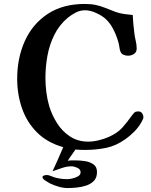

<svg xmlns="http://www.w3.org/2000/svg" viewBox="-20 -757 765 972"><path d="M706 -163Q706 -158 701.5 -149Q697 -140 694 -135Q681 -112 658.5 -89.5Q636 -67 614 -52Q568 -19 517.5 -8.5Q467 2 411 2Q399 2 386.5 1.5Q374 1 362 0Q353 14 342.5 28Q332 42 323 57Q334 55 344 55Q354 55 364 55Q384 55 409 58.5Q434 62 452.5 74.5Q471 87 471 114Q471 142 456 158Q441 174 417.5 182Q394 190 368.5 192.5Q343 195 323 195Q301 195 276.5 188Q252 181 232 171Q225 167 210 157.5Q195 148 195 140Q195 134 203 131.5Q211 129 215 129Q226 129 235 133Q244 137 253 140Q284 150 321 150Q331 150 346.5 146.5Q362 143 375 135.5Q388 128 388 115Q388 100 371.5 92.5Q355 85 342 85Q318 85 293.5 93.5Q269 102 246 110Q260 80 273.5 49.5Q287 19 300 -12Q219 -35 167.5 -86.5Q116 -138 91.5 -208.5Q67 -279 67 -358Q67 -464 106 -550Q145 -636 221.5 -686.5Q298 -737 409 -737Q442 -737 466.5 -731.5Q491 -726 514.5 -716.5Q538 -707 567 -696Q588 -689 609 -686Q630 -683 652 -681Q653 -659 655 -636Q657 -613 660 -591Q662 -571 667 -551Q672 -531 672 -511Q672 -493 658.5 -484Q645 -475 628 -475Q615 -475 604.5 -480Q594 -485 589 -498Q586 -506 585 -515Q584 -524 582 -532Q575 -564 557.5 -601Q540 -638 516 -660Q498 -677 467.5 -691Q437 -705 411 -705Q386 -705 364.5 -694Q343 -683 323 -667Q280 -631 255 -580.5Q230 -530 220 -474Q210 -418 210 -363Q210 -327 214.5 -291Q219 -255 229 -220Q243 -174 269.5 -132.5Q296 -91 335.5 -65.5Q375 -40 427 -40Q452 -40 480.5 -47Q509 -54 531 -64Q574 -83 598.5 -110Q623 -137 649 -174Q656 -183 661.5 -188Q667 -193 680 -193Q693 -193 699.5 -183.5Q706 -174 706 -163Z"/></svg>

Font: Kaisei Tokumin
Style: Bold
Weight: 700
Designer: Font-Kai, 金井和夫
Foundry: KAZUO KANAI
Version: Version 5.003